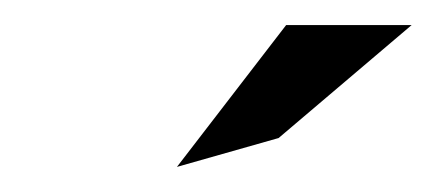

<svg xmlns="http://www.w3.org/2000/svg" viewBox="-20 -753 348 153"><path d="M121 -620 202 -643 308 -733H208Z"/></svg>

Font: Charger Sport
Style: DfNrwObl
Weight: 400
Designer: Jasper
Foundry: Cannot Into Space Fonts
Version: Version 1.1